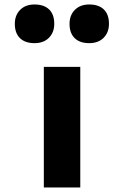

<svg xmlns="http://www.w3.org/2000/svg" viewBox="-20 -825 546 845"><path d="M172.9 0V-530.7H333.3V0ZM372.8 -635.1Q331.2 -635.1 308.6 -657.2Q286 -679.4 286 -720.2Q286 -757.8 309.4 -781.5Q332.8 -805.3 372.8 -805.3Q414.4 -805.3 437 -783.4Q459.6 -761.5 459.6 -720.2Q459.6 -682.6 436.2 -658.8Q412.8 -635.1 372.8 -635.1ZM132 -635.1Q90.4 -635.1 67.8 -657.2Q45.2 -679.4 45.2 -720.2Q45.2 -757.8 68.6 -781.5Q92 -805.3 132 -805.3Q173.6 -805.3 196.2 -783.4Q218.8 -761.5 218.8 -720.2Q218.8 -682.6 195.5 -658.8Q172.1 -635.1 132 -635.1Z"/></svg>

Font: Lexend Tera
Style: Regular
Weight: 400
Designer: Bonnie Shaver-Troup, Thomas Jockin
Foundry: Lexend
Version: Version 1.007